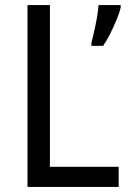

<svg xmlns="http://www.w3.org/2000/svg" viewBox="-20 -734 508 754"><path d="M88 0V-714H176V-79H446V0ZM454 -705Q450 -686 438.5 -658Q427 -630 413 -602Q399 -574 385 -554H339V-566Q342 -577 346.5 -596.5Q351 -616 355.5 -637.5Q360 -659 363 -679Q366 -699 367 -714H454Z"/></svg>

Font: Noto Sans Devanagari SemiCondensed
Style: Regular
Weight: 400
Width: 4
Designer: Jelle Bosma - Monotype Design Team
Foundry: Monotype Imaging Inc.
Version: Version 2.006